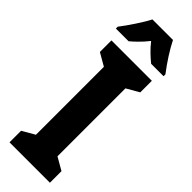

<svg xmlns="http://www.w3.org/2000/svg" viewBox="-310 -992 951 951"><g transform="rotate(45 166.0 -516.5)"><path d="M239 -982H95C77 -945 28 -872 -1 -835V-822H88C106 -837 138 -866 166 -902C193 -867 224 -840 246 -822H333V-835C294 -886 261 -938 239 -982ZM308 -51V-132L242 -170V-646L308 -684V-765H25V-684L91 -646V-170L25 -132V-51Z"/></g></svg>

Font: Noto Sans Tamil UI ExtraCondensed ExtraBold
Style: Regular
Weight: 800
Width: 2
Designer: Jelle Bosma - Monotype Design Team
Foundry: Monotype Imaging Inc.
Version: Version 2.004